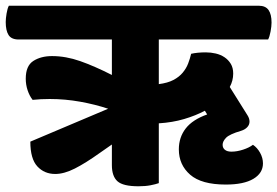

<svg xmlns="http://www.w3.org/2000/svg" viewBox="-60 -640 969 671"><path d="M755 -383Q755 -358 743 -336L805 -237Q812 -226 812 -215Q812 -204 804 -195.5Q796 -187 783 -183Q742 -171 730 -158.5Q718 -146 718 -134Q718 -123 726 -116.5Q734 -110 749 -110Q768 -110 789.5 -117Q811 -124 824 -134Q839 -124 849 -106Q859 -88 859 -69Q859 -35 825.5 -15Q792 5 729 5Q644 5 604.5 -29.5Q565 -64 565 -118Q565 -160 589 -191Q613 -222 664 -240L656 -253Q624 -236 583.5 -224Q543 -212 495 -209V0Q484 4 466 7.5Q448 11 424 11Q370 11 350.5 -6.5Q331 -24 331 -63V-135L288 -105Q239 -70 201.5 -51Q164 -32 133 -32Q95 -32 70.5 -58.5Q46 -85 46 -145L318 -260Q273 -275 220.5 -284.5Q168 -294 114 -294Q82 -294 54 -291Q43 -305 36.5 -324.5Q30 -344 30 -365Q30 -410 56.5 -427Q83 -444 122 -444Q170 -444 220 -426.5Q270 -409 331 -378V-502H5Q-20 -502 -30 -517.5Q-40 -533 -40 -563Q-40 -575 -37 -593Q-34 -611 -29 -620H844Q868 -620 878.5 -605Q889 -590 889 -561Q889 -548 885.5 -529.5Q882 -511 877 -502H495V-346Q526 -350 546 -360.5Q566 -371 578.5 -386Q591 -401 597.5 -418Q604 -435 608 -452Q630 -457 659 -457Q677 -457 694 -453Q711 -449 724.5 -440Q738 -431 746.5 -417Q755 -403 755 -383Z"/></svg>

Font: Baloo 2 ExtraBold
Style: Regular
Weight: 800
Designer: Sarang Kulkarni and Ek Type
Foundry: Ek Type
Version: Version 1.640;hotconv 1.0.111;makeotfexe 2.5.65597; ttfautoh